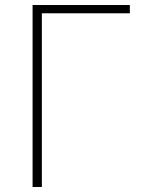

<svg xmlns="http://www.w3.org/2000/svg" viewBox="-20 -746 569 766"><path d="M498 -726H110V0H147V-693H498Z"/></svg>

Font: Spoqa Han Sans Neo Thin
Style: Regular
Weight: 100
Designer: [Spoqa Han Sans Neo] Dong-huui Kim  Younghwa Kang  Yujin Lee  [Noto Sans] Ryoko NISHIZUKA  (kana & ideographs); Paul D. 
Foundry: Spoqa (http://www.spoqa-han-sans.com)
Version: Version 1.100;hotconv 1.0.109;makeotfexe 2.5.65596